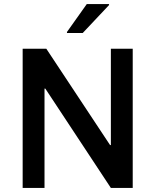

<svg xmlns="http://www.w3.org/2000/svg" viewBox="-20 -929 768 949"><path d="M92 0V-688H209L524 -212H528V-688H636V0H528L204 -491H200V0ZM311 -766V-771L409 -909H519V-904L389 -766Z"/></svg>

Font: Saira Thin Medium
Style: Regular
Weight: 500
Version: Version 1.101